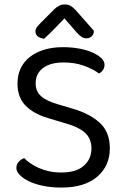

<svg xmlns="http://www.w3.org/2000/svg" viewBox="-20 -834 563 867"><path d="M393 -164Q393 -206 366.5 -232Q340 -258 283 -275L196 -301Q132 -320 95.5 -357Q59 -394 59 -457Q59 -495 73.5 -525.5Q88 -556 115 -577Q142 -598 179.5 -609.5Q217 -621 264 -621Q304 -621 338.5 -614.5Q373 -608 398.5 -596.5Q424 -585 438 -571Q452 -557 452 -542Q452 -528 445 -518Q438 -508 427 -502Q401 -522 359.5 -537Q318 -552 267 -552Q208 -552 174.5 -527Q141 -502 141 -457Q141 -422 165 -400Q189 -378 245 -362L306 -344Q385 -321 430.5 -279.5Q476 -238 476 -164Q476 -85 419 -36Q362 13 257 13Q211 13 173.5 5Q136 -3 109.5 -16Q83 -29 68.5 -44.5Q54 -60 54 -75Q54 -92 64.5 -103.5Q75 -115 89 -120Q100 -109 116 -97.5Q132 -86 153 -76.5Q174 -67 200 -61Q226 -55 257 -55Q324 -55 358.5 -85.5Q393 -116 393 -164ZM271 -751Q254 -734 231 -709.5Q208 -685 179 -659Q162 -661 151 -669.5Q140 -678 140 -692Q140 -703 147.5 -712.5Q155 -722 166 -733L225 -792Q247 -814 272 -814Q288 -814 299 -807.5Q310 -801 322 -788L404 -695Q404 -680 394.5 -670.5Q385 -661 370 -661Q359 -661 349 -667Q339 -673 325 -689Z"/></svg>

Font: Baloo 2 Latin
Style: Regular
Weight: 400
Designer: Sarang Kulkarni and Ek Type
Foundry: Ek Type
Version: Version 1.001